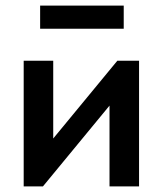

<svg xmlns="http://www.w3.org/2000/svg" viewBox="-20 -669 584 689"><path d="M65 -451H171V-172L401 -451H479V0H373V-290L134 0H65ZM424 -566H124V-649H424Z"/></svg>

Font: Tilda Sans Semibold
Style: Regular
Weight: 600
Designer: ParaType Ltd
Foundry: ParaType Ltd
Version: Version 1.009